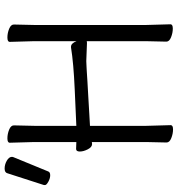

<svg xmlns="http://www.w3.org/2000/svg" viewBox="11 -768 768 830"><g transform="rotate(-90 395.0 -353.0)"><path d="M630 -18 632 -107V-362L625 -361L546 -364L523 -363L504 -362Q486 -361 457 -359Q428 -357 395.5 -355.5Q363 -354 318.5 -351Q274 -348 266 -348V-105L269 1Q269 11 250.5 11Q232 11 213 3.5Q194 -4 194 -17L196 -106V-340Q193 -339 188 -339H187Q174 -339 164.5 -357.5Q155 -376 155 -392Q155 -408 166 -408H167L196 -407V-589L193 -695Q193 -705 212 -705Q231 -705 249.5 -697.5Q268 -690 268 -677L266 -588V-407Q267 -407 288.5 -408Q310 -409 423.5 -414Q537 -419 605 -430H608Q623 -430 632 -406V-589L629 -695Q629 -705 648 -705Q667 -705 685.5 -697.5Q704 -690 704 -677L702 -588V-106L705 0Q705 10 686.5 10Q668 10 649 2.5Q630 -5 630 -18ZM61 -705Q64 -717 81.5 -717Q99 -717 115.5 -707.5Q132 -698 132 -685Q132 -682 131 -680L69 -529Q66 -520 52.5 -520Q39 -520 24.5 -528Q10 -536 10 -542.5Q10 -549 11 -550Z"/></g></svg>

Font: QiushuiShotai
Style: Regular
Weight: 600
Designer: Fontworks Inc.
Foundry: Fontworks Inc.
Version: Version 1.250